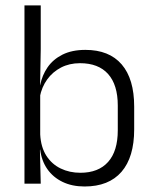

<svg xmlns="http://www.w3.org/2000/svg" viewBox="-20 -683 570 714"><path d="M294.5 10.5Q248 10.5 212.8 -6.5Q177.5 -23.5 156 -54.2Q134.5 -85 129.5 -126.5H109.5L129.5 -183Q132 -136 152.2 -104.2Q172.5 -72.5 205.5 -56.5Q238.5 -40.5 279 -40.5Q346 -40.5 382 -80.8Q418 -121 418 -198.5V-290.5Q418 -367.5 382 -407.8Q346 -448 277.5 -448Q238 -448 206.8 -431.8Q175.5 -415.5 155.2 -387.2Q135 -359 128 -322L112 -366.5H129.5Q136.5 -403 156.8 -432.5Q177 -462 212.2 -479.8Q247.5 -497.5 297.5 -497.5Q386 -497.5 432.5 -443.5Q479 -389.5 479 -286.5V-202Q479 -98.5 431.8 -44Q384.5 10.5 294.5 10.5ZM71 0V-663H131.5V-500.5L129 -361L129.5 -347.5V-142L128.5 -122L131.5 0Z"/></svg>

Font: Anek Odia Medium Light
Style: Regular
Weight: 300
Version: Version 1.003